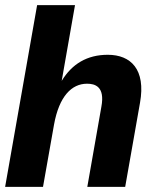

<svg xmlns="http://www.w3.org/2000/svg" viewBox="-22 -730 631 750"><path d="M374 -313 319 0H467L525 -329C548 -459 489 -516 399 -516C318 -516 259 -480 219 -414L271 -710H123L-2 0H146L189 -243C209 -354 258 -403 318 -403C348 -403 389 -393 374 -313Z"/></svg>

Font: Uncut Sans
Style: Bold Italic
Weight: 700
Italic angle: -10°
Designer: Kasper Nordkvist
Foundry: Uncut Type
Version: Version 1.111;FEAKit 1.0